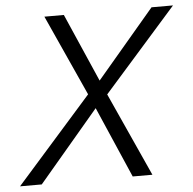

<svg xmlns="http://www.w3.org/2000/svg" viewBox="-59 -707 761 757"><g transform="rotate(-5 321.5 -329.0)"><path d="M653 -658 364 -331 514 0H436L314 -281L76 0H-10L289 -338L144 -658H221L339 -388L568 -658Z"/></g></svg>

Font: EauTestInfant
Style: Italic
Weight: 400
Italic angle: -12°
Designer: Christian Thalmann (Catharsis Fonts)
Version: Version 0.001;PS 000.001;hotconv 1.0.88;makeotf.lib2.5.64775